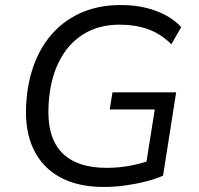

<svg xmlns="http://www.w3.org/2000/svg" viewBox="-20 -734 789 763"><path d="M392 9Q290 9 219 -29.5Q148 -68 113 -141.5Q78 -215 84 -319Q89 -409 117 -482Q145 -555 194 -607Q243 -659 310 -686.5Q377 -714 460 -714Q513 -714 557.5 -703.5Q602 -693 638.5 -673.5Q675 -654 700 -626L661 -558Q620 -599 569.5 -617.5Q519 -636 455 -636Q372 -636 310.5 -597.5Q249 -559 213.5 -487Q178 -415 173 -316Q166 -190 225 -128.5Q284 -67 403 -67Q455 -67 500 -76Q545 -85 584 -99L556 -53L595 -299H416L427 -367H680L628 -36Q599 -23 560 -13Q521 -3 478 3Q435 9 392 9Z"/></svg>

Font: Nunito Sans 10pt
Style: Italic
Weight: 400
Italic angle: -9°
Designer: Vernon Adams
Foundry: Vernon Adams
Version: Version 3.101;gftools[0.9.27]